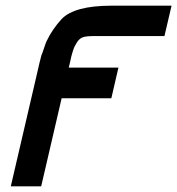

<svg xmlns="http://www.w3.org/2000/svg" viewBox="-20 -492 624 676"><path d="M18 164 112 -240Q114 -249 118.5 -268.5Q123 -288 126 -298Q128 -301 134.5 -321Q141 -341 144 -347Q164 -389 197 -425Q242 -472 373 -472H584L559 -365H306Q288 -365 275 -362Q268 -360 262 -355.5Q256 -351 251 -343Q246 -335 243 -329Q240 -323 236 -310.5Q232 -298 231 -293Q230 -288 226.5 -272.5Q223 -257 222 -254H397L372 -146H197L125 164Z"/></svg>

Font: Coval
Style: Medium Italic
Weight: 500
Foundry: Context Ltd
Version: Version 001.000